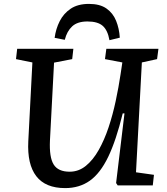

<svg xmlns="http://www.w3.org/2000/svg" viewBox="-20 -950 858 984"><path d="M677 -67 769 -54 763 0H583L575 -12L618 -369H609Q575 -230 534.5 -146Q494 -62 440.5 -24Q387 14 314 14Q213 14 166 -47Q119 -108 125 -226L146 -630L62 -647L68 -700H356L350 -647L257 -629L236 -230Q232 -144 255 -107Q278 -70 337 -70Q383 -70 420 -100Q457 -130 486 -181.5Q515 -233 536.5 -297.5Q558 -362 573 -432.5Q588 -503 598 -570L607 -630L518 -647L525 -700H792L785 -647L707 -630ZM541 -744Q532 -795 506.5 -817.5Q481 -840 428 -840Q377 -840 350 -815Q323 -790 312 -746L260 -756Q266 -802 286 -841.5Q306 -881 342.5 -905.5Q379 -930 436 -930Q492 -930 525.5 -906.5Q559 -883 575 -843.5Q591 -804 594 -757Z"/></svg>

Font: Literata 7pt Medium
Style: Italic
Weight: 500
Italic angle: -2°
Designer: Latin by Veronika Burian and Jose Scaglione. Greek by Irene Vlachou. Cyrillic by Vera Evstafieva
Foundry: TypeTogether
Version: Version 3.002